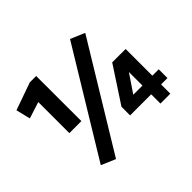

<svg xmlns="http://www.w3.org/2000/svg" viewBox="-165 -969 1267 1267"><g transform="rotate(-45 468.5 -335.5)"><path d="M168 9.8 613.3 -722.7 712.9 -680.2 267.6 52.2ZM170.9 -576.7 55.2 -539.6 30.8 -640.1 223.1 -708H282.7L283.2 -286.6H170.9ZM733.9 -85.9H537.1V-166.5L701.2 -417L826.2 -416.5V-167.5H885.7V-85.9H826.2V0.5H733.9ZM733.9 -167.5V-293.9L648.4 -167.5Z"/></g></svg>

Font: Selawik Semibold
Style: Regular
Weight: 600
Designer: Aaron Bell
Foundry: Microsoft Corporation
Version: Version 1.01